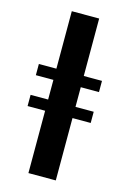

<svg xmlns="http://www.w3.org/2000/svg" viewBox="-125 -891 637 952"><g transform="rotate(15 193.0 -415.5)"><path d="M121 0V-320H31V-377.5H121V-478.5H31V-536H121V-831H261.5V-536H355V-478.5H261.5V-377.5H355V-320H261.5V0Z"/></g></svg>

Font: Merriweather 60pt
Style: Bold
Weight: 700
Version: Version 2.100